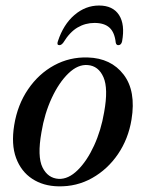

<svg xmlns="http://www.w3.org/2000/svg" viewBox="-20 -665 526 695"><path d="M297.5 -457Q382 -454.5 427.5 -395Q473 -335.5 456 -232Q444.5 -162 407 -107Q369.5 -52 313.5 -20.5Q257.5 11 191 9.5Q136.5 8.5 96.5 -17.8Q56.5 -44 38.2 -93.2Q20 -142.5 31.5 -212.5Q43.5 -286 81.8 -342Q120 -398 176 -428.5Q232 -459 297.5 -457ZM192.5 -17.5Q227.5 -16 261.2 -49.2Q295 -82.5 320.5 -138Q346 -193.5 357 -259Q372.5 -344.5 354.5 -385.5Q336.5 -426.5 297.5 -429.5Q262 -432.5 227.8 -399.5Q193.5 -366.5 167.2 -310Q141 -253.5 130 -186Q114.5 -98.5 133.8 -59.2Q153 -20 192.5 -17.5ZM322 -582Q289 -582 260.8 -565.5Q232.5 -549 209 -510.5Q202 -501.5 195 -501.5Q184.5 -501.5 189.5 -515.5Q209.5 -576.5 249.5 -610.8Q289.5 -645 338.5 -645Q388.5 -645 410.8 -610.8Q433 -576.5 422 -515.5Q419 -501.5 408 -501.5Q401 -501.5 399 -510.5Q395 -548 376.2 -565Q357.5 -582 322 -582Z"/></svg>

Font: Fraunces 72pt
Style: Italic
Weight: 400
Italic angle: -16°
Version: Version 1.000;[b76b70a41]